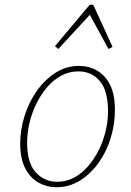

<svg xmlns="http://www.w3.org/2000/svg" viewBox="-20 -775 550 807"><path d="M217 12Q177 12 142.5 -7Q108 -26 86.5 -66.5Q65 -107 65 -171Q65 -229 83 -287Q101 -345 134.5 -392.5Q168 -440 213 -469Q258 -498 312 -498Q354 -498 388.5 -478Q423 -458 443 -417.5Q463 -377 463 -313Q463 -252 445 -194Q427 -136 393.5 -89.5Q360 -43 315 -15.5Q270 12 217 12ZM221 -11Q258 -11 290.5 -28Q323 -45 349.5 -75.5Q376 -106 395 -144Q414 -182 424 -224Q434 -266 434 -307Q434 -394 399.5 -434.5Q365 -475 309 -475Q271 -475 237.5 -457Q204 -439 178 -408.5Q152 -378 133 -339.5Q114 -301 104 -258.5Q94 -216 94 -175Q94 -91 130 -51Q166 -11 221 -11ZM436 -569 352 -723H367L225 -569L211 -581L357 -755H372L453 -578Z"/></svg>

Font: Source Serif 4 ExtraLight
Style: Italic
Weight: 250
Italic angle: -12°
Designer: Frank Grießhammer
Foundry: Adobe Systems Incorporated
Version: Version 4.004;hotconv 1.0.116;makeotfexe 2.5.65601